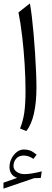

<svg xmlns="http://www.w3.org/2000/svg" viewBox="-78 -763 305 1131"><path d="M1.5 214.8Q1.5 235.8 20.8 249.3Q40 262.7 65.4 262.7Q103.5 262.7 168 246.6L162.1 285.2L123 286.6L-57.6 348.1V313L23.4 284.7Q1 277.8 -10.5 261.2Q-22 244.6 -22 221.2Q-22 194.3 -10 170.7Q2 147 21.2 132.3Q40.5 117.7 62 117.7Q82 117.7 98.1 123.3Q114.3 128.9 137.7 147.9L119.1 172.9Q102.5 161.6 88.9 157.5Q75.2 153.3 62 153.3Q32.7 153.3 17.1 171.6Q1.5 189.9 1.5 214.8ZM98.1 -742.7Q104 -711.9 109.6 -664.8Q115.2 -617.7 120.1 -561.8Q125 -505.9 128.7 -448.5Q132.3 -391.1 134.5 -339.1Q136.7 -287.1 136.7 -248Q136.7 -159.7 121.8 -94Q106.9 -28.3 77.1 8.8L40 -5.9Q57.6 -48.3 64.9 -98.6Q72.3 -148.9 72.3 -230Q72.3 -302.7 67.1 -385.7Q62 -468.8 52.7 -548.3Q43.5 -627.9 30.8 -689.9Z"/></svg>

Font: Pinar-FD Regular
Style: FD-Regular
Weight: 400
Designer: Amin Abedi
Version: Version 3.000